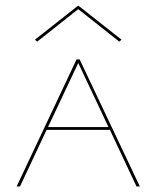

<svg xmlns="http://www.w3.org/2000/svg" viewBox="-20 -672 564 692"><path d="M114 -522 106 -529 262 -652 418 -529 410 -522 262 -639ZM376 -204H148L52 0H40L256 -458H267L484 0H472ZM371 -214 262 -445 153 -214Z"/></svg>

Font: Ysabeau SC Hairline
Style: Regular
Weight: 100
Designer: Christian Thalmann (Catharsis Fonts)
Version: Version 0.003